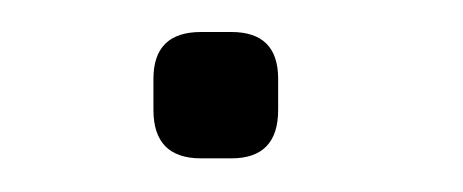

<svg xmlns="http://www.w3.org/2000/svg" viewBox="-20 -492 282 117"><path d="M102.5 -395.5Q73.5 -395.5 73.5 -425V-444Q73.5 -472.5 102.5 -472.5H121Q149.5 -472.5 149.5 -444V-425Q149.5 -395.5 121 -395.5Z"/></svg>

Font: Jura Light
Style: Regular
Weight: 400
Version: Version 5.106